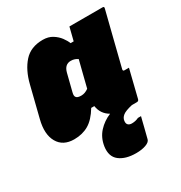

<svg xmlns="http://www.w3.org/2000/svg" viewBox="-198 -692 1009 1073"><g transform="rotate(-30 306.0 -155.0)"><path d="M233 -560Q269 -560 294.5 -544Q320 -528 336 -506.5Q352 -485 359 -466H379Q384 -487 389.5 -508Q395 -529 400 -550H614Q625 -550 622 -539Q601 -454 579 -368Q557 -282 536 -196Q533 -184 544 -184H573Q562 -140 551 -95Q540 -50 529 -6Q526 5 515 5H483Q438 15 421 28.5Q404 42 402 61Q400 78 408.5 86Q417 94 432 94Q456 94 476 84H496Q493 95 489.5 109.5Q486 124 480 148Q474 172 463 215Q459 231 433 240.5Q407 250 370 250Q302 250 263.5 220Q225 190 234 128Q242 76 274.5 40.5Q307 5 353 -14Q306 -41 298 -95H278Q243 -37 202.5 -13.5Q162 10 109 10Q37 10 6.5 -43.5Q-24 -97 -2 -184L47 -380Q67 -461 111 -510.5Q155 -560 233 -560ZM233 -192Q240 -182 265 -182Q289 -182 312 -199Q322 -238 332.5 -281Q343 -324 354 -366Q346 -372 335 -376Q324 -380 310 -380Q271 -380 259 -334L231 -223Q225 -201 233 -192Z"/></g></svg>

Font: Recursive Mn Lnr St XBk
Style: Italic
Weight: 1000
Italic angle: -15°
Monospace: yes
Version: Version 1.079;hotconv 1.0.112;makeotfexe 2.5.65598; ttfautoh